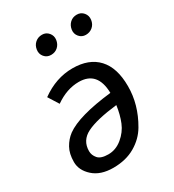

<svg xmlns="http://www.w3.org/2000/svg" viewBox="-187 -874 898 992"><g transform="rotate(-30 261.5 -378.0)"><path d="M370.1 -261.2Q246.1 -247.1 187.5 -218Q128.9 -189 128.9 -125Q128.9 -101.1 146 -81.1Q163.1 -61 208 -61Q252.9 -61 290.5 -92Q328.1 -123 345.5 -165.5Q362.8 -208 370.1 -261.2ZM471.2 -316.4Q471.7 -207 411.1 -103.5Q380.9 -51.8 325.9 -19.8Q271 12.2 195.6 12.2Q120.1 12.2 76.7 -26.9Q33.2 -65.9 33.2 -115.5Q33.2 -165 51.8 -198.2Q70.3 -231.4 99.6 -253.4Q175.8 -308.6 375 -331.1Q372.1 -461.9 261.2 -461.9Q189.5 -461.9 120.1 -413.1L81.1 -475.1Q169.9 -539.1 268.1 -539.1Q366.2 -539.1 418.7 -482.4Q471.2 -425.8 471.2 -316.4ZM385.5 -752.9Q401.9 -768.1 426.3 -768.1Q450.7 -768.1 465.8 -750Q481 -731.9 477.5 -707.5Q474.1 -683.1 457 -668.5Q439.9 -653.8 416 -653.8Q392.1 -653.8 377 -671.9Q361.8 -689.9 365.5 -713.9Q369.1 -737.8 385.5 -752.9ZM249.5 -668.9Q232.9 -653.8 208.5 -653.8Q184.1 -653.8 168.9 -671.9Q153.8 -689.9 157.5 -714.4Q161.1 -738.8 178 -753.4Q194.8 -768.1 218.8 -768.1Q242.7 -768.1 257.8 -750Q272.9 -731.9 269.5 -708Q266.1 -684.1 249.5 -668.9Z"/></g></svg>

Font: FiraSans-Italic
Style: Italic
Weight: 400
Italic angle: -8°
Designer: Carrois Corporate & Edenspiekermann AG
Foundry: Carrois Corporate GbR & Edenspiekermann AG
Version: Version 3.106;PS 003.106;hotconv 1.0.70;makeotf.lib2.5.58329